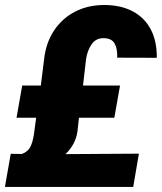

<svg xmlns="http://www.w3.org/2000/svg" viewBox="-21 -740 641 760"><path d="M-1.5 0 21.5 -131.3 65.4 -130.4Q89.4 -139.6 98.9 -158.2Q108.4 -176.8 113.3 -208L122.1 -273.9H44.4L66.9 -401.4H140.6L153.8 -507.3Q161.1 -571.3 193.1 -619.4Q225.1 -667.5 276.1 -693.8Q327.1 -720.2 391.6 -720.2Q457 -720.2 504.4 -695.1Q551.8 -669.9 576.2 -622.8Q600.6 -575.7 599.6 -511.2L442.9 -511.7Q444.3 -546.9 432.6 -567.9Q420.9 -588.9 388.2 -588.9Q358.4 -588.9 341.8 -564.9Q325.2 -541 319.8 -507.3L307.6 -401.4H454.1L431.6 -273.9H291.5L285.6 -219.7Q278.3 -168.5 238.3 -129.9L528.8 -131.8L506.3 0Z"/></svg>

Font: Mardoto Black
Style: Italic
Weight: 900
Italic angle: -12°
Designer: Christian Robertson, Vahan Hovhannisyan
Foundry: Google
Version: Version 1.000